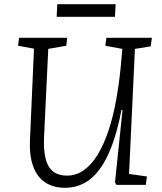

<svg xmlns="http://www.w3.org/2000/svg" viewBox="-20 -881 771 915"><path d="M595 -52 680 -40 675 0H535L528 -12L564 -357H559Q540 -259 514 -189Q488 -119 454.5 -74Q421 -29 380 -7.5Q339 14 290 14Q234 14 195 -12Q156 -38 137.5 -90Q119 -142 123 -218L142 -649L66 -663L71 -701H300L296 -663L210 -648L190 -230Q187 -165 197.5 -124Q208 -83 233.5 -63.5Q259 -44 299 -44Q344 -44 381 -71Q418 -98 447 -146.5Q476 -195 497.5 -260Q519 -325 533 -401.5Q547 -478 555 -559L563 -648L482 -663L487 -701H704L698 -660L623 -648ZM253 -861H531L528 -801H250Z"/></svg>

Font: Literata Light
Style: Italic
Weight: 300
Italic angle: -2°
Designer: Latin by Veronika Burian and Jose Scaglione. Greek by Irene Vlachou. Cyrillic by Vera Evstafieva
Foundry: TypeTogether
Version: Version 3.103;gftools[0.9.29]